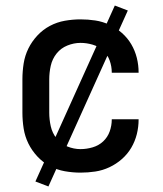

<svg xmlns="http://www.w3.org/2000/svg" viewBox="-20 -612 590 694"><path d="M271 12Q243 12 214.5 7Q186 2 160.5 -11.5Q135 -25 115 -46.5Q95 -68 82.5 -93.5Q70 -119 65.5 -147.5Q61 -176 61 -205V-325Q61 -354 65.5 -382.5Q70 -411 82.5 -436.5Q95 -462 115 -483.5Q135 -505 160.5 -518.5Q186 -532 214.5 -537Q243 -542 271 -542Q298 -542 324.5 -538Q351 -534 375.5 -522.5Q400 -511 420.5 -493Q441 -475 454.5 -452Q468 -429 474.5 -403Q481 -377 481 -350V-349H384V-350Q384 -372 376.5 -393Q369 -414 353 -429Q337 -444 315 -450.5Q293 -457 271 -457Q247 -457 223.5 -447.5Q200 -438 184.5 -418.5Q169 -399 163.5 -374.5Q158 -350 158 -325V-205Q158 -180 163.5 -155.5Q169 -131 184.5 -111.5Q200 -92 223.5 -82.5Q247 -73 271 -73Q293 -73 315 -79.5Q337 -86 353 -101Q369 -116 376.5 -137Q384 -158 384 -180V-181H481V-180Q481 -153 474.5 -127Q468 -101 454.5 -78Q441 -55 420.5 -37Q400 -19 375.5 -7.5Q351 4 324.5 8Q298 12 271 12ZM155 62 108 44 395 -592 442 -574Z"/></svg>

Font: Lode Dark Term
Style: Bold
Weight: 700
Monospace: yes
Designer: Belleve Invis
Foundry: Belleve Invis
Version: Version 29.2.0